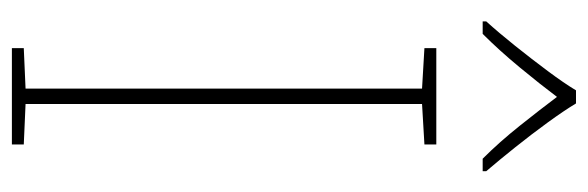

<svg xmlns="http://www.w3.org/2000/svg" viewBox="-353 -636 989 323"><g transform="rotate(90 141.5 -474.5)"><path d="M61 0V-20L129 -23V-690L61 -694V-714H223V-694L155 -690V-23L223 -20V0ZM154 -949Q166 -929 186 -901.5Q206 -874 228 -846.5Q250 -819 268 -798V-792H247Q219 -820 191.5 -854.5Q164 -889 143 -917Q122 -889 93.5 -854.5Q65 -820 37 -792H16V-798Q35 -819 57 -846.5Q79 -874 99.5 -901.5Q120 -929 132 -949Z"/></g></svg>

Font: Noto Sans Symbols Thin
Style: Regular
Weight: 250
Version: Version 2.002